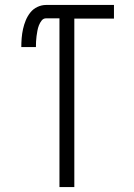

<svg xmlns="http://www.w3.org/2000/svg" viewBox="-20 -755 540 775"><path d="M220 0V-681H166Q155 -681 148 -672Q141 -663 137 -652.5Q133 -642 131 -631Q129 -620 127.5 -609Q126 -598 125.5 -587Q125 -576 125 -565H66Q66 -583 67.5 -601.5Q69 -620 73 -638Q77 -656 84 -673Q91 -690 102.5 -704.5Q114 -719 131 -727Q148 -735 166 -735H440V-680H280V0Z"/></svg>

Font: Iosevka Curly Light
Style: Regular
Weight: 300
Monospace: yes
Designer: Belleve Invis
Foundry: Belleve Invis
Version: Version 22.1.2; ttfautohint (v1.8.4)